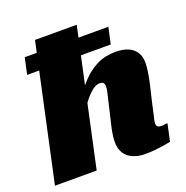

<svg xmlns="http://www.w3.org/2000/svg" viewBox="-135 -882 979 1012"><g transform="rotate(-20 354.5 -376.0)"><path d="M87 -691 67 -599H536L556 -691ZM635 -233 660 -339Q667 -372 671 -398.5Q675 -425 675 -448Q675 -480 660.5 -504Q646 -528 617.5 -541Q589 -554 545 -554Q486 -554 440 -531Q394 -508 355.5 -466.5Q317 -425 279 -368L278 -298Q302 -336 325 -365Q348 -394 369.5 -410.5Q391 -427 411 -427Q425 -427 431 -420Q437 -413 437 -402Q437 -390 434.5 -376Q432 -362 427 -343L404 -246Q395 -209 389.5 -183.5Q384 -158 382 -140.5Q380 -123 380 -108Q380 -70 396 -45Q412 -20 441.5 -7Q471 6 510 6Q538 6 563.5 3.5Q589 1 612 -2.5Q635 -6 654 -10L675 -107Q671 -107 665.5 -106.5Q660 -106 654 -105Q648 -104 641 -104Q627 -104 620 -109.5Q613 -115 613 -128Q613 -136 616 -149Q619 -162 624 -183Q629 -204 635 -233ZM169 -758 5 0H239L403 -758Z"/></g></svg>

Font: Roboto Serif Black
Style: Italic
Weight: 900
Italic angle: -10°
Version: Version 1.008